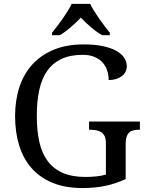

<svg xmlns="http://www.w3.org/2000/svg" viewBox="-20 -951 754 981"><path d="M400.9 9.8Q314 9.8 249.3 -16.6Q184.6 -43 141.8 -91.3Q99.1 -139.6 78.1 -207.5Q57.1 -275.4 57.1 -357.9Q57.1 -439 79.3 -506.3Q101.6 -573.7 145.8 -622.1Q189.9 -670.4 255.4 -697.3Q320.8 -724.1 407.2 -724.1Q462.9 -724.1 504.2 -715.6Q545.4 -707 573 -691.9Q600.6 -676.8 614.3 -656.2Q627.9 -635.7 627.9 -611.8Q627.9 -595.7 620.6 -582.8Q613.3 -569.8 600.8 -560.8Q588.4 -551.8 571.5 -546.9Q554.7 -542 535.2 -542Q535.2 -565.4 528.3 -588.4Q521.5 -611.3 505.9 -629.6Q490.2 -647.9 464.8 -659.4Q439.5 -670.9 402.8 -670.9Q339.4 -670.9 294.7 -650.1Q250 -629.4 221.7 -589.6Q193.4 -549.8 180.7 -491.5Q168 -433.1 168 -357.9Q168 -283.2 181.2 -225.1Q194.3 -167 224.1 -127.4Q253.9 -87.9 301.3 -67.4Q348.6 -46.9 417 -46.9Q445.8 -46.9 472.9 -49.8Q500 -52.7 521 -59.1V-220.2Q521 -242.2 514.4 -255.6Q507.8 -269 496.6 -276.1Q485.4 -283.2 470.5 -285.6Q455.6 -288.1 439 -288.1H435.1V-330.1H694.8V-288.1H690.9Q676.8 -288.1 664.1 -285.6Q651.4 -283.2 642.1 -275.6Q632.8 -268.1 627.4 -253.7Q622.1 -239.3 622.1 -215.8V-36.1Q571.8 -12.7 518.6 -1.5Q465.3 9.8 400.9 9.8ZM246.1 -784.2Q257.8 -798.3 272 -816.9Q286.1 -835.4 300 -855.2Q314 -875 326.2 -894.8Q338.4 -914.6 346.2 -931.2H440.9Q448.7 -914.6 460.9 -894.8Q473.1 -875 487.1 -855.2Q501 -835.4 515.1 -816.9Q529.3 -798.3 541 -784.2V-771H502Q473.1 -787.6 444.3 -812.3Q415.5 -836.9 393.1 -860.8Q370.1 -836.9 341.8 -812.3Q313.5 -787.6 285.2 -771H246.1Z"/></svg>

Font: Droid Serif
Style: Regular
Weight: 400
Designer: Monotype Design team
Foundry: Monotype Imaging Inc.
Version: Version 1.03